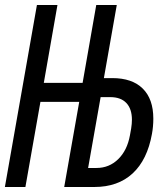

<svg xmlns="http://www.w3.org/2000/svg" viewBox="-44 -747 664 767"><path d="M117.5 -340 57.5 0H-24.5L103.5 -727H185.5L131 -416H286L340.5 -727H422.5L371 -435H404.5Q484 -435 526.2 -393.2Q568.5 -351.5 568.5 -273Q568.5 -241.5 563 -212Q544.5 -108.5 485.8 -54.2Q427 0 333 0H212.5L272.5 -340ZM475 -206 480 -234Q483 -253 483 -268.5Q483 -312 460.8 -335.5Q438.5 -359 396.5 -359H358L308 -76H341.5Q392 -76 428 -111Q464 -146 475 -206Z"/></svg>

Font: JuliaMono
Style: Italic
Weight: 400
Italic angle: -9°
Monospace: yes
Designer: cormullion
Foundry: corm
Version: Version 0.057; ttfautohint (v1.8.4)